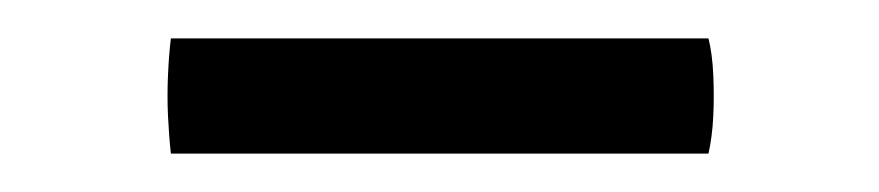

<svg xmlns="http://www.w3.org/2000/svg" viewBox="-20 -315 458 100"><path d="M349 -235H69Q68 -244 67.5 -254.5Q67 -265 67.5 -276Q68 -287 69 -295H349Q351 -287 351.5 -276Q352 -265 351.5 -254.5Q351 -244 349 -235Z"/></svg>

Font: Poltawski Nowy
Style: Regular
Weight: 400
Designer: Adam Pótawski, Mateusz Machalski, Borys Kosmynka, Ania Wieluska
Foundry: Capitalics.wtf
Version: Version 1.001;gftools[0.9.25]